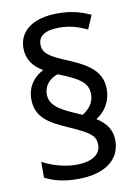

<svg xmlns="http://www.w3.org/2000/svg" viewBox="-85 -820 632 871"><g transform="rotate(-10 230.5 -385.0)"><path d="M57 -400C57 -322 106 -286 202 -245C298 -203 320 -185 320 -144C320 -105 288 -72 206 -72C151 -72 91 -91 52 -113V-40C91 -19 139 -7 204 -7C326 -7 400 -60 400 -150C400 -198 377 -232 332 -260C370 -283 402 -326 402 -387C402 -464 348 -504 255 -543C171 -577 141 -597 141 -637C141 -675 170 -698 238 -698C289 -698 324 -686 366 -667L393 -730C346 -751 305 -763 241 -763C130 -763 62 -715 62 -634C62 -584 87 -548 133 -521C91 -500 57 -460 57 -400ZM130 -410C130 -450 158 -480 194 -491C301 -450 328 -423 328 -375C328 -335 303 -308 274 -290L247 -302C164 -337 130 -364 130 -410Z"/></g></svg>

Font: Noto Sans Bengali SemiCondensed
Style: Regular
Weight: 400
Width: 4
Designer: Jelle Bosma - Monotype Design Team
Foundry: Monotype Imaging Inc.
Version: Version 2.003